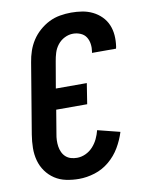

<svg xmlns="http://www.w3.org/2000/svg" viewBox="-85 -804 669 873"><g transform="rotate(-10 250.0 -367.5)"><path d="M209 8Q179 8 150 2Q121 -4 97.5 -19.5Q74 -35 57.5 -58Q41 -81 33.5 -109Q26 -137 26.5 -167Q27 -197 32 -228L86 -552Q90 -578 98.5 -603Q107 -628 121.5 -650.5Q136 -673 157 -691.5Q178 -710 202 -722Q226 -734 252.5 -738.5Q279 -743 304 -743Q330 -743 355 -739Q380 -735 402.5 -724Q425 -713 442.5 -695.5Q460 -678 469.5 -655.5Q479 -633 481 -607.5Q483 -582 479 -555L477 -546H366L367 -551Q370 -569 367.5 -587Q365 -605 356 -619Q347 -633 330.5 -640Q314 -647 296 -647Q276 -647 257 -637.5Q238 -628 225 -611.5Q212 -595 206 -575.5Q200 -556 197 -537L176 -415H319L304 -320H161L143 -212Q140 -197 139.5 -182.5Q139 -168 141 -154Q143 -140 149 -127Q155 -114 165 -105Q175 -96 188.5 -92Q202 -88 217 -88Q237 -88 256.5 -97Q276 -106 290.5 -122Q305 -138 314 -157Q323 -176 328 -196L431 -170Q420 -134 400 -100Q380 -66 349.5 -40.5Q319 -15 282 -3.5Q245 8 209 8Z"/></g></svg>

Font: Iosevka Custom
Style: Bold Italic
Weight: 700
Italic angle: -9°
Designer: Belleve Invis
Foundry: Belleve Invis
Version: Version 30.3.1; ttfautohint (v1.8.3)